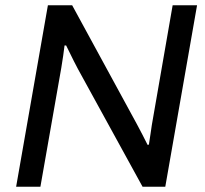

<svg xmlns="http://www.w3.org/2000/svg" viewBox="-20 -706 776 726"><path d="M41 0 161.1 -686H252.9L498 -235.8Q519.5 -195.8 538.1 -158.2L543 -159.2Q544.9 -170.9 548.8 -197.3Q552.7 -223.6 554.2 -233.9L632.8 -686H725.1L605 0H519L274.9 -444.8Q266.1 -460.4 230 -534.2H224.1Q219.7 -497.1 211.9 -450.2L132.8 0Z"/></svg>

Font: Archivo
Style: Italic
Weight: 400
Italic angle: -10°
Designer: Hector Gatti
Foundry: Omnibus-Type
Version: Version 2.001